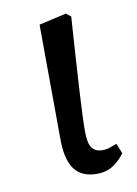

<svg xmlns="http://www.w3.org/2000/svg" viewBox="-65 -543 429 601"><g transform="rotate(-10 149.0 -242.5)"><path d="M195 13Q147 13 124 -18Q101 -49 101 -114L99 -478L186 -498L201 -486Q191 -338 186 -251Q181 -164 181 -124Q181 -86 192 -71.5Q203 -57 225 -57Q238 -57 249.5 -61Q261 -65 271 -69L284 -37Q271 -18 249 -2.5Q227 13 195 13Z"/></g></svg>

Font: Source Serif 4 SmText
Style: Regular
Weight: 400
Designer: Frank Grießhammer
Foundry: Adobe
Version: Version 4.005;hotconv 1.1.0;makeotfexe 2.6.0